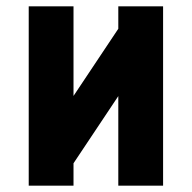

<svg xmlns="http://www.w3.org/2000/svg" viewBox="-20 -587 606 607"><path d="M495.6 -566.9V0H354V-283.2L212.4 -70.8V0H70.8V-566.9H212.4V-283.7L354 -496.1V-566.9Z"/></svg>

Font: Blazma
Style: Regular
Weight: 400
Designer: GGBotNet
Version: 1.00